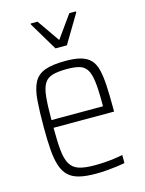

<svg xmlns="http://www.w3.org/2000/svg" viewBox="-112 -789 653 864"><g transform="rotate(-15 215.0 -356.5)"><path d="M225 8Q179 8 148 0Q117 -8 98.5 -26Q80 -44 70 -74Q60 -104 56.5 -148.5Q53 -193 53 -254Q53 -329 57 -380Q61 -431 77 -461.5Q93 -492 128 -505Q163 -518 225 -518Q268 -518 296 -510Q324 -502 340.5 -484.5Q357 -467 364.5 -437Q372 -407 374.5 -362Q377 -317 377 -256V-241H95Q95 -177 99 -136Q103 -95 116.5 -71.5Q130 -48 157 -39Q184 -30 231 -30Q252 -30 275.5 -31.5Q299 -33 321.5 -36Q344 -39 362 -43V-5Q347 -2 324 1Q301 4 275.5 6Q250 8 225 8ZM335 -257V-295Q335 -358 330 -395Q325 -432 312.5 -450.5Q300 -469 277.5 -475Q255 -481 222 -481Q179 -481 153.5 -473.5Q128 -466 115.5 -445Q103 -424 99 -383.5Q95 -343 95 -277H354ZM196 -584 117 -716V-721H149L222 -616L297 -721H328V-716L249 -584Z"/></g></svg>

Font: Saira Condensed ExtraLight
Style: Regular
Weight: 250
Width: 3
Designer: Hector Gatti with collaboration of the Omnibus-Type team
Foundry: Omnibus-Type
Version: Version 1.101